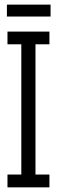

<svg xmlns="http://www.w3.org/2000/svg" viewBox="-20 -807 245 827"><path d="M12.2 -670.9H192.9V-616.2H132.8V-55.2H192.9V0H12.2V-55.2H71.8V-616.2H12.2ZM9.8 -735.8V-787.1H197.8V-735.8Z"/></svg>

Font: Stint Ultra Condensed
Style: Regular
Weight: 400
Width: 1
Designer: Astigmatic (AOETI)
Foundry: Astigmatic (AOETI)
Version: Version 1.000